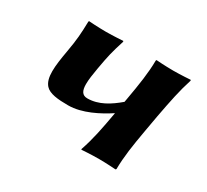

<svg xmlns="http://www.w3.org/2000/svg" viewBox="-97 -577 781 725"><g transform="rotate(30 294.0 -214.5)"><path d="M90.5 -291C84.3 -256 79.5 -224.8 79.5 -199C79.5 -173.8 84.1 -153.7 96.4 -140C113.8 -120.6 150.5 -117 195.8 -117C255.8 -117 319.8 -151 363.9 -180L363.7 -179C350.7 -105 340.7 -54 322.2 0L322.6 3C322.6 3 363.2 0 398.2 0C432.2 0 471.6 3 471.6 3L474.2 0C475.2 -57 482.5 -104 495.7 -179L508.3 -250C522.5 -325 532.2 -374.5 549.8 -429L548.4 -432C548.4 -432 507.8 -429 473.8 -429C438.8 -429 399.4 -432 399.4 -432L397.8 -429C397.3 -375 388.8 -321 376.3 -250L373.6 -235C336 -203 294.2 -176 245.2 -176C222 -176 214.1 -192.5 214.1 -220.5C214.1 -239.8 217.8 -264.5 222.8 -293C233.9 -355.5 237.8 -372 255.8 -429L254.4 -432C254.4 -432 213.8 -429 179.8 -429C144.8 -429 105.4 -432 105.4 -432L103.8 -429C102.5 -376 101 -350.5 90.5 -291Z"/></g></svg>

Font: Linux Biolinum O 
Style: Bold Italic
Weight: 700
Designer: Philipp H. Poll
Foundry: Philipp H. Poll
Version: Version 1.3.2